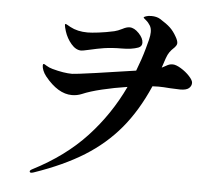

<svg xmlns="http://www.w3.org/2000/svg" viewBox="-56 -859 1112 961"><g transform="rotate(5 500.0 -378.0)"><path d="M898 -479Q898 -463 885 -452Q872 -441 842 -441L791 -443Q755 -446 732 -446Q713 -446 702 -445Q647 -319 573 -230.5Q499 -142 396.5 -78Q294 -14 148 36Q139 39 134 39Q131 39 129 37Q127 35 127 33Q127 27 139 21Q299 -61 405 -175Q511 -289 578 -431Q512 -421 451.5 -406.5Q391 -392 354 -376Q330 -366 304 -366Q234 -366 168 -448Q157 -462 151.5 -476Q146 -490 146 -500Q146 -509 151 -509Q153 -509 165.5 -501Q178 -493 196 -488Q254 -472 296 -472Q310 -472 413.5 -486.5Q517 -501 614 -516Q637 -575 652 -629Q659 -653 664.5 -675.5Q670 -698 670 -714Q670 -734 662 -747Q653 -762 640.5 -772Q628 -782 628 -784Q628 -787 639 -791Q650 -795 666 -795Q693 -795 711 -784Q745 -763 763 -746Q781 -729 796 -702Q807 -683 807 -671Q807 -665 803.5 -659Q800 -653 797 -650Q794 -647 792 -645Q780 -634 771.5 -622Q763 -610 756 -590L740 -542Q749 -546 759 -552Q769 -558 776.5 -560.5Q784 -563 794 -563Q810 -563 835 -548Q860 -533 879 -512.5Q898 -492 898 -479ZM246 -682Q239 -705 239 -712Q239 -718 241 -718Q244 -718 252 -713.5Q260 -709 267 -705Q304 -685 355 -685Q374 -685 410.5 -689.5Q447 -694 488 -703Q505 -707 527 -718Q547 -729 563 -729Q586 -729 609.5 -704.5Q633 -680 633 -657Q633 -639 615 -632Q582 -620 533 -620Q485 -620 444 -614Q412 -609 369 -599Q338 -592 331 -592Q304 -592 280.5 -619.5Q257 -647 246 -682Z"/></g></svg>

Font: Shippori Mincho ExtraBold
Style: Regular
Weight: 800
Designer: FONTDASU
Foundry: FONTDASU / Google Inc. / but / Adobe
Version: Version 3.110; ttfautohint (v1.8.3)